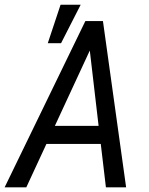

<svg xmlns="http://www.w3.org/2000/svg" viewBox="-52 -801 636 821"><path d="M293 -780.8H207L152.3 -616.2H209ZM146.5 -185.5H378.9L400.9 0H487.3L388.2 -710.9H313L-32.2 0H60.5ZM369.6 -262.7H182.6L332 -585Z"/></svg>

Font: Roboto Condensed
Style: Italic
Weight: 400
Designer: Google
Version: Version 1.000;PS 001.000;hotconv 1.0.88;makeotf.lib2.5.64775